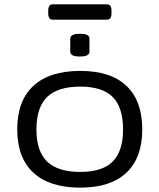

<svg xmlns="http://www.w3.org/2000/svg" viewBox="-20 -854 731 880"><path d="M348 6Q207 6 133 -62.5Q59 -131 59 -261Q59 -392 133 -460.5Q207 -529 348 -529Q487 -529 559.5 -460.5Q632 -392 632 -261Q632 -131 559.5 -62.5Q487 6 348 6ZM348 -66Q449 -66 496.5 -113.5Q544 -161 544 -261Q544 -362 496.5 -409.5Q449 -457 348 -457Q245 -457 196 -409.5Q147 -362 147 -261Q147 -161 196 -113.5Q245 -66 348 -66ZM346 -595Q322 -595 312 -601Q302 -607 302 -617V-677Q302 -687 312 -693Q322 -699 346 -699Q370 -699 380 -693.5Q390 -688 390 -677V-617Q390 -607 380 -601Q370 -595 346 -595ZM221 -764Q201 -764 201 -794V-804Q201 -834 221 -834H471Q491 -834 491 -804V-794Q491 -764 471 -764Z"/></svg>

Font: Asap Expanded
Style: Regular
Weight: 400
Width: 7
Designer: Pablo Cosgaya
Foundry: Omnibus-Type
Version: Version 3.001; ttfautohint (v1.8.4.7-5d5b)